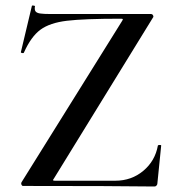

<svg xmlns="http://www.w3.org/2000/svg" viewBox="-20 -676 642 698"><path d="M424 -600Q427 -605 426.5 -606.5Q426 -608 419 -608Q285 -608 223 -600.5Q161 -593 127 -568Q93 -543 67 -485Q66 -482 60.5 -483Q55 -484 56 -487L96 -655Q96 -656 100 -656Q103 -656 105.5 -655Q108 -654 107 -653Q105 -641 109 -635Q113 -629 125.5 -627Q138 -625 165 -625H529Q534 -625 536.5 -620Q539 -615 536 -612L176 -27Q172 -22 173 -20.5Q174 -19 180 -19H399Q458 -19 501 -55Q544 -91 554 -147Q555 -149 560.5 -149Q566 -149 566 -147L552 -8Q552 -5 549 -1.5Q546 2 542 2Q394 0 64 0Q60 0 58 -4.5Q56 -9 58 -13Z"/></svg>

Font: Cormorant Garamond SemiBold
Style: Regular
Weight: 600
Designer: Christian Thalmann (Catharsis Fonts)
Version: Version 3.000